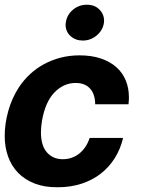

<svg xmlns="http://www.w3.org/2000/svg" viewBox="-24 -789 631 820"><path d="M329.5 -615.8Q298.7 -615.8 277.3 -634.9Q256 -654.5 256 -684.3Q258.9 -722.3 285.2 -745.4Q311.8 -768.8 346.9 -768.8Q380.3 -768.8 400.2 -748.6Q420.5 -728.7 420.5 -699.6Q419 -663.4 389.6 -638.1Q363.3 -615.8 329.5 -615.8ZM223 10.7Q166.9 11.4 124.3 -5.1Q81.7 -21.7 53.3 -51Q24.9 -80.3 10.5 -120.6Q-3.9 -160.9 -3.9 -208.5Q-3.9 -260.7 11.4 -315.3Q27 -371.1 58.2 -418.3Q78.5 -448.5 105.3 -473.2Q132.1 -497.9 164.6 -515.4Q197.1 -533 235.1 -542.8Q273.1 -552.6 316.1 -552.6Q367.2 -552.6 406.6 -539.2Q446 -525.9 472.7 -502.3Q499.3 -478.7 513 -445.7Q526.6 -412.6 526.6 -373.2Q526.6 -366.1 526.1 -358.8Q525.6 -351.6 524.9 -343.8H382.5Q382.5 -363.3 377.5 -380Q372.5 -396.7 362.2 -408.9Q351.9 -421.2 336.3 -427.9Q320.7 -434.7 299 -434.7Q248.2 -434.7 208.8 -394.5Q169.4 -354 155.2 -272.7Q150.9 -246.1 150.9 -223.7Q150.9 -167.3 176.5 -138.1Q202.1 -109 244.3 -109Q263.1 -109 280.4 -114.7Q297.6 -120.4 312.5 -131.6Q327.4 -142.8 339.3 -159.8Q351.2 -176.8 359 -199.9H501.8Q490.4 -152.3 466.1 -113.6Q441.8 -74.9 406.1 -47.2Q370.4 -19.5 324 -4.4Q277.7 10.7 223 10.7Z"/></svg>

Font: Linik Sans
Style: Bold Italic
Weight: 700
Italic angle: 9°
Designer: Fonts by Rasmus Andersson / Changes by Cristiano Sobral with parts from Marc Monis
Foundry: rsms
Version: Version 3.020; ttfautohint (v1.6)